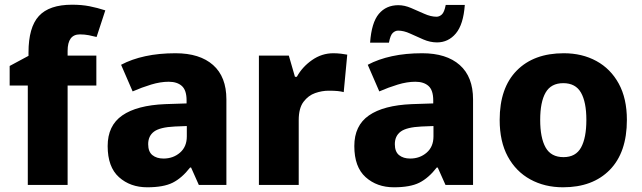

<svg xmlns="http://www.w3.org/2000/svg" viewBox="-20 -785 2726 815"><path d="M389 -422H267V0H98V-422H21V-505L101 -548V-562Q101 -669 145 -717Q189 -765 286 -765Q327 -765 360 -758.5Q393 -752 427 -741L390 -628Q375 -632 357 -635.5Q339 -639 319 -639Q267 -639 267 -569V-549H389Z M725 -559Q828 -559 884.5 -509Q941 -459 941 -363V0H824L791 -74H787Q752 -29 713 -9.5Q674 10 605 10Q533 10 485 -33Q437 -76 437 -165Q437 -252 499 -295Q561 -338 681 -343L772 -346V-359Q772 -402 752 -420Q732 -438 696 -438Q661 -438 621.5 -426Q582 -414 543 -397L494 -510Q539 -534 597 -546.5Q655 -559 725 -559ZM722 -248Q659 -245 634 -226.5Q609 -208 609 -173Q609 -141 627 -126.5Q645 -112 674 -112Q715 -112 744 -137Q773 -162 773 -206V-250Z M1395 -559Q1411 -559 1428 -557Q1445 -555 1454 -553L1439 -394Q1428 -397 1413.5 -398.5Q1399 -400 1375 -400Q1347 -400 1318 -390Q1289 -380 1268.5 -353Q1248 -326 1248 -275V0H1079V-549H1206L1232 -459H1240Q1263 -501 1304.5 -530Q1346 -559 1395 -559Z M1772 -559Q1875 -559 1931.5 -509Q1988 -459 1988 -363V0H1871L1838 -74H1834Q1799 -29 1760 -9.5Q1721 10 1652 10Q1580 10 1532 -33Q1484 -76 1484 -165Q1484 -252 1546 -295Q1608 -338 1728 -343L1819 -346V-359Q1819 -402 1799 -420Q1779 -438 1743 -438Q1708 -438 1668.5 -426Q1629 -414 1590 -397L1541 -510Q1586 -534 1644 -546.5Q1702 -559 1772 -559ZM1769 -248Q1706 -245 1681 -226.5Q1656 -208 1656 -173Q1656 -141 1674 -126.5Q1692 -112 1721 -112Q1762 -112 1791 -137Q1820 -162 1820 -206V-250ZM1551 -604Q1557 -689 1588 -726Q1619 -763 1671 -763Q1697 -763 1725 -751Q1753 -739 1781 -726.5Q1809 -714 1833 -714Q1845 -714 1855.5 -723.5Q1866 -733 1872 -764H1953Q1947 -681 1915 -643Q1883 -605 1835 -605Q1806 -605 1777 -617.5Q1748 -630 1721 -642.5Q1694 -655 1670 -655Q1658 -655 1647.5 -645.5Q1637 -636 1631 -604Z M2641 -276Q2641 -138 2568.5 -64Q2496 10 2370 10Q2292 10 2231 -23.5Q2170 -57 2135.5 -120.5Q2101 -184 2101 -276Q2101 -412 2173.5 -485.5Q2246 -559 2373 -559Q2451 -559 2511.5 -526Q2572 -493 2606.5 -430Q2641 -367 2641 -276ZM2273 -276Q2273 -200 2296 -159Q2319 -118 2372 -118Q2424 -118 2446.5 -159Q2469 -200 2469 -276Q2469 -352 2446 -392Q2423 -432 2371 -432Q2319 -432 2296 -392Q2273 -352 2273 -276Z"/></svg>

Font: Noto Sans Meetei Mayek ExtraBold
Style: Regular
Weight: 800
Designer: Monotype Design Team and Neelakash Kshetrimayum
Foundry: Monotype Imaging Inc.
Version: Version 2.002; ttfautohint (v1.8.4.7-5d5b)